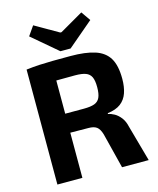

<svg xmlns="http://www.w3.org/2000/svg" viewBox="-134 -1020 914 1113"><g transform="rotate(-15 323.5 -464.0)"><path d="M335 -700Q426 -700 482.5 -681.5Q539 -663 565.5 -619Q592 -575 592 -495Q592 -447 579.5 -410.5Q567 -374 538 -352Q509 -330 459 -324V-319Q477 -316 496.5 -305Q516 -294 533 -272.5Q550 -251 558 -215L618 0H458L405 -211Q395 -245 378 -257.5Q361 -270 329 -270Q261 -271 215 -271Q169 -271 137.5 -272Q106 -273 80 -274L83 -385H332Q373 -385 396 -393.5Q419 -402 429 -424Q439 -446 439 -486Q439 -526 429 -547Q419 -568 396 -576.5Q373 -585 332 -585Q239 -585 173.5 -584Q108 -583 85 -582L70 -690Q112 -695 148.5 -697Q185 -699 229 -699.5Q273 -700 335 -700ZM220 -690V0H70V-690ZM462 -928 501 -872 348 -742H287L134 -872L173 -928L314 -847H322Z"/></g></svg>

Font: Exo 2
Style: Bold
Weight: 700
Designer: Natanael Gama
Foundry: Natanael Gama
Version: Version 2.010